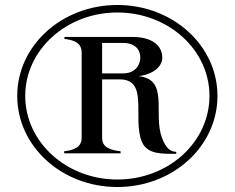

<svg xmlns="http://www.w3.org/2000/svg" viewBox="-20 -736 940 769"><path d="M450 13C673 13 851 -150 851 -352C851 -553 673 -716 450 -716C227 -716 49 -553 49 -352C49 -150 227 13 450 13ZM450 -17C246 -17 81 -167 81 -352C81 -536 246 -686 450 -686C655 -686 819 -536 819 -352C819 -167 655 -17 450 -17ZM628 -186C593 -283 658 -418 535 -431C597 -439 630 -471 630 -505C630 -552 591 -588 511 -588H238V-580C275 -576 307 -565 307 -526V-184C307 -145 275 -135 237 -130V-122H463V-130C422 -135 389 -145 389 -184V-418H460C576 -418 511 -265 547 -171C565 -125 610 -120 666 -120H686V-128C665 -128 645 -139 628 -186ZM473 -442H389V-564H473C520 -564 542 -538 542 -506C542 -474 520 -442 473 -442Z"/></svg>

Font: Sprat Medium
Style: Regular
Weight: 500
Designer: Ethan Nakache
Foundry: Collletttivo
Version: Version 2.000;Glyphs 3.2 (3217)